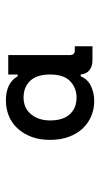

<svg xmlns="http://www.w3.org/2000/svg" viewBox="136 -882 340 652"><g transform="rotate(-90 306.0 -556.0)"><path d="M373 -452Q363 -428 339.5 -417Q316 -406 289 -406Q262 -406 238 -416Q214 -426 196 -445Q178 -464 167.5 -492Q157 -520 157 -556Q157 -592 167.5 -619.5Q178 -647 196 -666.5Q214 -686 238.5 -696Q263 -706 291 -706Q350 -706 373 -666H379V-698H445V-489Q445 -472 461 -472H475V-412H427Q407 -412 394 -422Q381 -432 379 -452ZM301 -466Q333 -466 356 -487.5Q379 -509 379 -556Q379 -601 357.5 -623.5Q336 -646 301 -646Q265 -646 244 -620.5Q223 -595 223 -556Q223 -512 244 -489Q265 -466 301 -466Z"/></g></svg>

Font: Space Mono
Style: Regular
Weight: 400
Monospace: yes
Designer: Colophon Foundry / Benjamin Critton
Foundry: Colophon Foundry
Version: Version 1.000;PS 1.003;hotconv 1.0.81;makeotf.lib2.5.63406